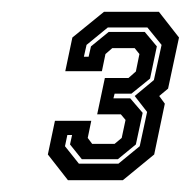

<svg xmlns="http://www.w3.org/2000/svg" viewBox="-20 -720 323 325"><path d="M95 -415 61 -458.5 73 -515.5H134.5L128.5 -486.5L136 -476.5H174L186 -486.5L192.5 -517L184.5 -526.5H144.5L157.5 -588H197.5L210 -599L216 -628.5L208 -638.5H170L158.5 -628.5L152.5 -599.5H90.5L102.5 -656.5L156 -700H249L283 -656.5L264.5 -570L249.5 -557.5L259 -544.5L241 -458.5L188 -415ZM113.5 -443H180.5L216.5 -472.5L229 -530.5L208 -557.5L240.5 -584.5L253.5 -644L229.5 -673.5H162.5L126.5 -644L122 -624H130L134 -641.5L164 -666H225L245.5 -641.5L234 -587L202.5 -561.5H174L172 -553.5H200.5L221.5 -529L210 -475.5L179.5 -450.5H118.5L98.5 -475.5L102 -491.5H94L90 -472.5Z"/></svg>

Font: Tourney
Style: Bold Italic
Weight: 700
Italic angle: -12°
Version: Version 1.015